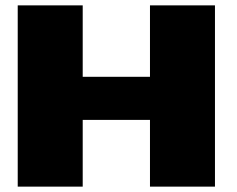

<svg xmlns="http://www.w3.org/2000/svg" viewBox="-20 -695 884 715"><path d="M46 0H288V-248.5H538.5V0H780.5V-675H538.5V-409H288V-675H46Z"/></svg>

Font: Anybody SemiExpanded Black
Style: Regular
Weight: 900
Width: 6
Version: Version 1.113;gftools[0.9.25]